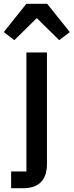

<svg xmlns="http://www.w3.org/2000/svg" viewBox="-62 -798 390 1018"><path d="M-3 200V111H78V-520H187V70Q187 200 60 200ZM78 -778H188L308 -628L252 -585L133 -702L14 -585L-42 -628Z"/></svg>

Font: IBM Plex Sans Medm
Style: Regular
Weight: 500
Designer: Mike Abbink, Paul van der Laan, Pieter van Rosmalen
Foundry: Bold Monday
Version: Version 3.005